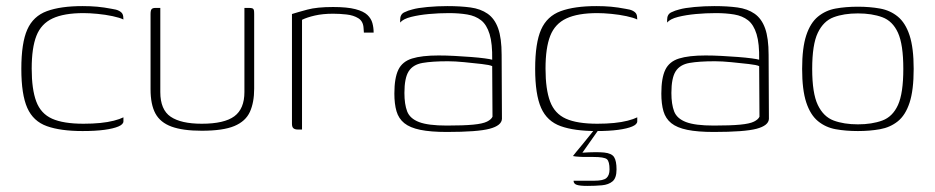

<svg xmlns="http://www.w3.org/2000/svg" viewBox="-20 -425 3067 630"><path d="M251 5Q179 5 134 -11Q89 -27 69.5 -71Q50 -115 50 -199Q50 -284 69.5 -328Q89 -372 134 -388.5Q179 -405 251 -405Q277 -405 299 -403Q321 -401 347 -396Q362 -394 370.5 -389.5Q379 -385 382 -379Q385 -373 385 -361Q373 -367 349.5 -372Q326 -377 300 -379.5Q274 -382 254 -382Q190 -382 152.5 -364.5Q115 -347 99.5 -307.5Q84 -268 84 -200Q84 -132 99 -92Q114 -52 151 -35.5Q188 -19 254 -19Q284 -19 309 -21.5Q334 -24 353.5 -29Q373 -34 385 -40V-27Q385 -17 368.5 -10Q352 -3 322.5 1Q293 5 251 5Z M506 -399V-123Q506 -65 540 -42Q574 -19 642 -19Q716 -19 749 -43.5Q782 -68 782 -123V-399Q783 -399 785 -399Q787 -399 789.5 -399Q792 -399 794 -399Q796 -399 797 -399Q805 -399 808.5 -397.5Q812 -396 813 -392Q814 -388 814 -379V-134Q814 -89 800 -58Q786 -27 749 -11.5Q712 4 642 4Q580 4 543 -9.5Q506 -23 490 -52.5Q474 -82 474 -132V-379Q474 -391 477.5 -395Q481 -399 490 -399Q494 -399 498 -399Q502 -399 506 -399Z M971 0H957Q948 0 943 -4Q938 -8 938 -19V-379Q957 -385 988.5 -393.5Q1020 -402 1073 -402Q1119 -402 1146 -395Q1173 -388 1185.5 -376Q1198 -364 1202 -349Q1206 -334 1206 -318H1174L1173 -332Q1172 -355 1156 -365Q1140 -375 1117 -377.5Q1094 -380 1073 -380Q1039 -380 1013 -374Q987 -368 971 -360Z M1446 8Q1393 8 1359 1Q1325 -6 1306.5 -21Q1288 -36 1281 -60Q1274 -84 1274 -118Q1274 -169 1287 -196Q1300 -223 1332 -233Q1364 -243 1419 -243Q1444 -243 1472 -241.5Q1500 -240 1526 -238Q1552 -236 1570.5 -233.5Q1589 -231 1595 -229Q1596 -282 1586.5 -313Q1577 -344 1558.5 -358.5Q1540 -373 1513 -377.5Q1486 -382 1453 -382Q1420 -382 1387.5 -379Q1355 -376 1329 -369.5Q1303 -363 1293 -351V-360Q1293 -378 1306.5 -384.5Q1320 -391 1333 -394Q1350 -399 1382.5 -402Q1415 -405 1448 -405Q1491 -405 1524 -400.5Q1557 -396 1580 -380Q1603 -364 1614.5 -332Q1626 -300 1626 -245L1627 -35Q1626 -13 1586.5 -2.5Q1547 8 1446 8ZM1446 -13Q1501 -13 1532.5 -16Q1564 -19 1578 -26Q1592 -33 1596 -42L1595 -208Q1587 -212 1560.5 -215Q1534 -218 1503.5 -221Q1473 -224 1450 -224Q1398 -224 1366.5 -218.5Q1335 -213 1321 -191Q1307 -169 1307 -120Q1307 -83 1316 -59.5Q1325 -36 1355 -24.5Q1385 -13 1446 -13Z M1937 5Q1865 5 1820 -11Q1775 -27 1755.5 -71Q1736 -115 1736 -199Q1736 -284 1755.5 -328Q1775 -372 1820 -388.5Q1865 -405 1937 -405Q1963 -405 1985 -403Q2007 -401 2033 -396Q2048 -394 2056.5 -389.5Q2065 -385 2068 -379Q2071 -373 2071 -361Q2059 -367 2035.5 -372Q2012 -377 1986 -379.5Q1960 -382 1940 -382Q1876 -382 1838.5 -364.5Q1801 -347 1785.5 -307.5Q1770 -268 1770 -200Q1770 -132 1785 -92Q1800 -52 1837 -35.5Q1874 -19 1940 -19Q1970 -19 1995 -21.5Q2020 -24 2039.5 -29Q2059 -34 2071 -40V-27Q2071 -17 2054.5 -10Q2038 -3 2008.5 1Q1979 5 1937 5ZM1907 185Q1883 185 1872.5 181.5Q1862 178 1862 168Q1867 168 1885.5 168Q1904 168 1930 168Q1960 168 1970 159Q1980 150 1980 131Q1980 105 1971.5 97.5Q1963 90 1926 90H1895Q1890 90 1882.5 89.5Q1875 89 1869.5 88.5Q1864 88 1860 87Q1862 84 1871.5 72.5Q1881 61 1893.5 46Q1906 31 1916.5 17.5Q1927 4 1932 -2H1946L1891 76Q1938 73 1962.5 75.5Q1987 78 1995 90.5Q2003 103 2003 131Q2003 159 1990 170Q1977 181 1955 183Q1933 185 1907 185Z M2322 8Q2269 8 2235 1Q2201 -6 2182.5 -21Q2164 -36 2157 -60Q2150 -84 2150 -118Q2150 -169 2163 -196Q2176 -223 2208 -233Q2240 -243 2295 -243Q2320 -243 2348 -241.5Q2376 -240 2402 -238Q2428 -236 2446.5 -233.5Q2465 -231 2471 -229Q2472 -282 2462.5 -313Q2453 -344 2434.5 -358.5Q2416 -373 2389 -377.5Q2362 -382 2329 -382Q2296 -382 2263.5 -379Q2231 -376 2205 -369.5Q2179 -363 2169 -351V-360Q2169 -378 2182.5 -384.5Q2196 -391 2209 -394Q2226 -399 2258.5 -402Q2291 -405 2324 -405Q2367 -405 2400 -400.5Q2433 -396 2456 -380Q2479 -364 2490.5 -332Q2502 -300 2502 -245L2503 -35Q2502 -13 2462.5 -2.5Q2423 8 2322 8ZM2322 -13Q2377 -13 2408.5 -16Q2440 -19 2454 -26Q2468 -33 2472 -42L2471 -208Q2463 -212 2436.5 -215Q2410 -218 2379.5 -221Q2349 -224 2326 -224Q2274 -224 2242.5 -218.5Q2211 -213 2197 -191Q2183 -169 2183 -120Q2183 -83 2192 -59.5Q2201 -36 2231 -24.5Q2261 -13 2322 -13Z M2795 5Q2755 5 2722 -1Q2689 -7 2664 -27.5Q2639 -48 2625.5 -89Q2612 -130 2612 -199Q2612 -268 2625.5 -309Q2639 -350 2664 -370.5Q2689 -391 2722 -397Q2755 -403 2795 -403Q2834 -403 2867.5 -397Q2901 -391 2926 -370.5Q2951 -350 2964.5 -309Q2978 -268 2978 -199Q2978 -129 2964.5 -88Q2951 -47 2926 -27Q2901 -7 2867.5 -1Q2834 5 2795 5ZM2795 -17Q2841 -17 2875 -29.5Q2909 -42 2926.5 -80.5Q2944 -119 2944 -199Q2944 -279 2926.5 -317.5Q2909 -356 2875 -368.5Q2841 -381 2795 -381Q2749 -381 2715.5 -368.5Q2682 -356 2663.5 -317.5Q2645 -279 2645 -199Q2645 -119 2663.5 -80.5Q2682 -42 2715.5 -29.5Q2749 -17 2795 -17Z"/></svg>

Font: Genos ExtraLight
Style: Regular
Weight: 250
Designer: Robert E. Leuschke
Foundry: Robert E. Leuschke
Version: Version 1.010